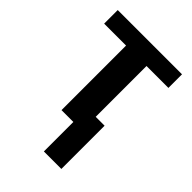

<svg xmlns="http://www.w3.org/2000/svg" viewBox="-214 -623 917 917"><g transform="rotate(45 245.0 -164.5)"><path d="M255.9 199.2V0H175.8V-436H27.8V-527.8H461.9V-436H314V-92.8H374V199.2Z"/></g></svg>

Font: Libra Sans Modern
Style: Bold
Weight: 700
Foundry: Stefan Peev, Context Ltd
Version: Version 1.000